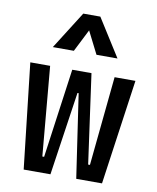

<svg xmlns="http://www.w3.org/2000/svg" viewBox="-88 -863 761 931"><g transform="rotate(10 293.0 -397.5)"><path d="M351.6 0 291 -411.1H285.2L224.6 0H92.8L34.2 -517.6H131.8L170.9 -78.1H179.7L240.7 -517.6H335.4L396.5 -78.1H405.3L449.2 -517.6H551.8L478.5 0ZM128.9 -609.4 246.1 -794.9H330.1L447.3 -609.4H343.8L288.1 -719.7L232.4 -609.4Z"/></g></svg>

Font: Cascadia Code NF
Style: Regular
Weight: 400
Monospace: yes
Designer: Aaron Bell
Foundry: Saja Typeworks
Version: Version 2404.023; ttfautohint (v1.8.4)